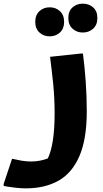

<svg xmlns="http://www.w3.org/2000/svg" viewBox="-64 -771 566 1051"><path d="M2 98Q28 104 54 108.5Q80 113 106 113Q133 113 157 108Q181 103 198 96Q235 17 235 -150Q235 -236 227 -313.5Q219 -391 210 -460L379 -478H390Q399 -409 405 -327.5Q411 -246 411 -162Q411 -9 370.5 84Q330 177 255.5 218.5Q181 260 78 260Q52 260 24 257Q-4 254 -24 250.5Q-44 247 -44 246V236ZM389 -593Q356 -593 333 -614Q310 -635 310 -672Q310 -710 333 -730.5Q356 -751 389 -751Q423 -751 446 -730.5Q469 -710 469 -672Q469 -635 446 -614Q423 -593 389 -593ZM208 -572Q175 -572 152 -593Q129 -614 129 -651Q129 -689 152 -710Q175 -731 208 -731Q241 -731 264 -710Q287 -689 287 -651Q287 -614 264 -593Q241 -572 208 -572Z"/></svg>

Font: Kufam
Style: Bold Italic
Weight: 700
Italic angle: -11°
Designer: Artur Schmal
Foundry: Original Type
Version: Version 1.301; ttfautohint (v1.8.3)